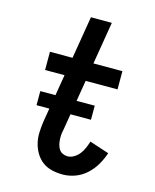

<svg xmlns="http://www.w3.org/2000/svg" viewBox="-112 -812 724 896"><g transform="rotate(15 250.0 -363.5)"><path d="M277 8Q250 8 224.5 2Q199 -4 179 -19Q159 -34 146 -56Q133 -78 127 -102.5Q121 -127 122 -154.5Q123 -182 127 -208L166 -442H72V-530H181L215 -735H316L282 -530H422V-442H268L227 -194Q224 -182 223 -169.5Q222 -157 223 -144.5Q224 -132 227 -120.5Q230 -109 236.5 -99.5Q243 -90 254 -85Q265 -80 277 -80Q293 -80 308.5 -89.5Q324 -99 334.5 -113Q345 -127 351.5 -142.5Q358 -158 363 -174L457 -143Q447 -113 431 -85.5Q415 -58 391 -36Q367 -14 337 -3Q307 8 277 8ZM76 -273V-341H339V-273Z"/></g></svg>

Font: Iosevka Slab Semibold
Style: Italic
Weight: 600
Italic angle: -9°
Monospace: yes
Designer: Belleve Invis
Foundry: Belleve Invis
Version: Version 11.1.1; ttfautohint (v1.8.3)